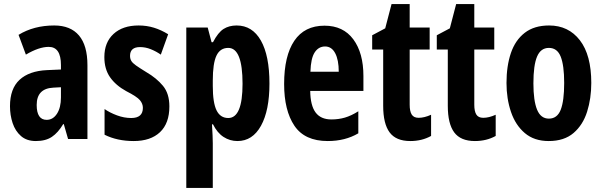

<svg xmlns="http://www.w3.org/2000/svg" viewBox="-20 -682 2957 942"><path d="M246 -557Q326 -557 367.5 -508Q409 -459 409 -362V0H314L293 -73H290Q265 -31 234.5 -10.5Q204 10 156 10Q111 10 83 -14.5Q55 -39 42 -78Q29 -117 29 -161Q29 -247 76 -290.5Q123 -334 211 -338L279 -341V-363Q279 -452 219 -452Q171 -452 107 -414L71 -511Q146 -557 246 -557ZM242 -252Q160 -248 160 -167Q160 -94 209 -94Q240 -94 259.5 -124Q279 -154 279 -204V-254Z M811 -160Q811 -77 765 -33.5Q719 10 636 10Q555 10 493 -21V-147Q519 -129 554 -116Q589 -103 624 -103Q681 -103 681 -153Q681 -173 666.5 -190.5Q652 -208 599 -235Q548 -263 520 -303Q492 -343 492 -402Q492 -474 537 -515.5Q582 -557 660 -557Q700 -557 735.5 -546Q771 -535 805 -514L769 -414Q746 -430 720 -440.5Q694 -451 667 -451Q618 -451 618 -408Q618 -394 624 -383.5Q630 -373 647 -361Q664 -349 698 -328Q748 -299 779.5 -261Q811 -223 811 -160Z M1141 -557Q1218 -557 1260 -483Q1302 -409 1302 -272Q1302 -140 1260.5 -65Q1219 10 1145 10Q1108 10 1077 -10Q1046 -30 1025 -72H1020Q1022 -41 1023 -17.5Q1024 6 1024 21V240H894V-547H999L1018 -475H1025Q1050 -523 1077 -540Q1104 -557 1141 -557ZM1100 -447Q1060 -447 1042 -409Q1024 -371 1024 -287V-260Q1024 -178 1042.5 -140.5Q1061 -103 1100 -103Q1170 -103 1170 -271Q1170 -447 1100 -447Z M1572 -556Q1664 -556 1713.5 -489Q1763 -422 1763 -309V-236H1502Q1503 -164 1528.5 -130Q1554 -96 1606 -96Q1641 -96 1672 -105Q1703 -114 1738 -136V-28Q1674 10 1588 10Q1475 10 1424.5 -65Q1374 -140 1374 -270Q1374 -408 1424 -482Q1474 -556 1572 -556ZM1575 -454Q1543 -454 1524 -425Q1505 -396 1503 -330H1642Q1642 -388 1624.5 -421Q1607 -454 1575 -454Z M2034 -104Q2062 -104 2095 -119V-15Q2050 10 1993 10Q1923 10 1891.5 -32.5Q1860 -75 1860 -163V-439H1806V-509L1870 -543L1901 -662H1990V-547H2088V-439H1990V-168Q1990 -136 2000 -120Q2010 -104 2034 -104Z M2351 -104Q2379 -104 2412 -119V-15Q2367 10 2310 10Q2240 10 2208.5 -32.5Q2177 -75 2177 -163V-439H2123V-509L2187 -543L2218 -662H2307V-547H2405V-439H2307V-168Q2307 -136 2317 -120Q2327 -104 2351 -104Z M2881 -275Q2881 -199 2860.5 -134Q2840 -69 2794 -29.5Q2748 10 2672 10Q2601 10 2555 -29Q2509 -68 2487 -133Q2465 -198 2465 -275Q2465 -358 2486.5 -421.5Q2508 -485 2554.5 -521Q2601 -557 2674 -557Q2769 -557 2825 -484.5Q2881 -412 2881 -275ZM2597 -273Q2597 -188 2615 -144Q2633 -100 2673 -100Q2714 -100 2731 -143.5Q2748 -187 2748 -275Q2748 -361 2731 -404Q2714 -447 2673 -447Q2633 -447 2615 -404.5Q2597 -362 2597 -273Z"/></svg>

Font: Noto Sans Arabic ExtCond
Style: Bold
Weight: 700
Width: 2
Designer: Monotype Design Team, Nadine Chahine, Nizar Qandah and Khaled Hosny
Foundry: Monotype Imaging Inc.
Version: Version 2.012; ttfautohint (v1.8.4.7-5d5b)